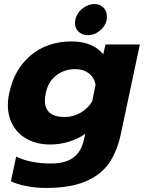

<svg xmlns="http://www.w3.org/2000/svg" viewBox="-20 -700 712 950"><path d="M351 -587Q351 -611 365 -632.5Q379 -654 401.5 -667Q424 -680 447 -680Q475 -680 492 -662.5Q509 -645 509 -618Q509 -581 480 -553.5Q451 -526 415 -526Q387 -526 369 -543Q351 -560 351 -587ZM34 197 60 75Q131 109 232 109Q305 109 344 79Q383 49 395 -9L402 -38Q367 -13 321.5 1Q276 15 228 15Q167 15 119.5 -9Q72 -33 45.5 -77.5Q19 -122 19 -180Q19 -211 26 -240Q50 -357 132 -426Q214 -495 335 -495Q437 -495 491 -432L502 -480H672L577 -33Q558 53 517.5 110Q477 167 401.5 198.5Q326 230 207 230Q159 230 112 221Q65 212 34 197ZM436 -198 453 -282Q446 -317 419 -337.5Q392 -358 352 -358Q298 -358 258 -326.5Q218 -295 207 -241Q202 -218 202 -203Q202 -121 301 -121Q342 -121 378.5 -142Q415 -163 436 -198Z"/></svg>

Font: Prompt Bold
Style: Bold Italic
Weight: 700
Italic angle: -12°
Designer: Katatrad Team
Foundry: CadsonDemak
Version: Version 1.000